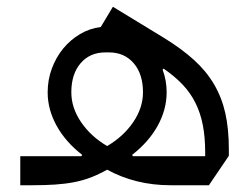

<svg xmlns="http://www.w3.org/2000/svg" viewBox="-20 -548 742 568"><path d="M223 -90Q174 -128 147.5 -176Q121 -224 121 -275Q121 -312 133.5 -345.5Q146 -379 167 -404.5Q188 -430 216.5 -447Q245 -464 278 -468L314 -528L465 -436Q517 -404 553.5 -371Q590 -338 613 -299Q636 -260 646.5 -213.5Q657 -167 657 -107V-87L598 0H484Q433 0 386 -11.5Q339 -23 297 -46Q272 -32 248.5 -23Q225 -14 199 -9Q173 -4 143 -2Q113 0 76 0H40V-86H221ZM297 -116Q345 -144 374 -186.5Q403 -229 403 -275Q403 -329 375.5 -361Q348 -393 302 -393H292Q246 -393 218.5 -361Q191 -329 191 -275Q191 -229 220 -186.5Q249 -144 297 -116ZM461 -342Q473 -310 473 -275Q473 -224 446.5 -176Q420 -128 371 -90L373 -86H587V-97Q587 -142 580 -178Q573 -214 558 -244Q543 -274 519.5 -298.5Q496 -323 464 -345Z"/></svg>

Font: IBM Plex Sans Arabic
Style: Regular
Weight: 400
Designer: Mike Abbink, Paul van der Laan, Pieter van Rosmalen, Wael Morcos, Khajak Apelian
Foundry: Bold Monday
Version: Version 1.1